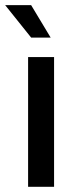

<svg xmlns="http://www.w3.org/2000/svg" viewBox="-59 -720 270 740"><path d="M61 -700.2H-39.1L61 -575.2H136.2ZM49.3 -500H149.4V0H49.3Z"/></svg>

Font: OSP-DIN
Style: DIN
Weight: 500
Width: 3
Version: Version 001.000